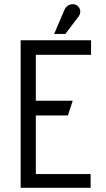

<svg xmlns="http://www.w3.org/2000/svg" viewBox="-20 -891 505 911"><path d="M410 0V-65H150V-343H302L325 -413H150V-631H412V-700H78V0ZM290 -730 353 -813C368 -833 361 -860 338 -869C321 -875 297 -869 286 -845L237 -730Z"/></svg>

Font: Advent Pro
Style: Medium
Weight: 500
Designer: Andreas Kalpakidis
Foundry: Andreas Kalpakidis
Version: Version 2.002 2008